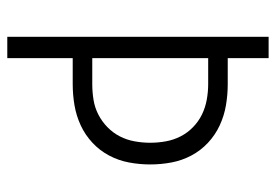

<svg xmlns="http://www.w3.org/2000/svg" viewBox="-138 -638 775 540"><g transform="rotate(90 250.0 -367.5)"><path d="M83 0V-735H143V-620H216Q246 -620 275.5 -615Q305 -610 332 -597.5Q359 -585 381 -564.5Q403 -544 417 -517.5Q431 -491 436.5 -461.5Q442 -432 442 -402Q442 -372 436.5 -342.5Q431 -313 417 -286.5Q403 -260 381 -239.5Q359 -219 332 -206.5Q305 -194 275.5 -189Q246 -184 216 -184H143V0ZM143 -239H216Q238 -239 260 -242.5Q282 -246 301.5 -256Q321 -266 337 -281.5Q353 -297 363 -316.5Q373 -336 377 -358Q381 -380 381 -402Q381 -424 377 -446Q373 -468 363 -487.5Q353 -507 337 -522.5Q321 -538 301.5 -547.5Q282 -557 260 -561Q238 -565 216 -565H143Z"/></g></svg>

Font: Iosevka Fixed SS04 Light
Style: Regular
Weight: 300
Monospace: yes
Designer: Belleve Invis
Foundry: Belleve Invis
Version: Version 32.5.0